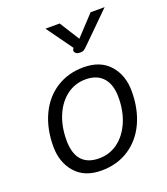

<svg xmlns="http://www.w3.org/2000/svg" viewBox="-137 -832 819 939"><g transform="rotate(-20 272.5 -363.0)"><path d="M48 -181Q48 -273 81.5 -344.5Q115 -416 176.5 -455.5Q238 -495 319 -495Q406 -495 453.5 -441.5Q501 -388 501 -305Q501 -212 468 -141Q435 -70 373.5 -30Q312 10 230 10Q143 10 95.5 -44Q48 -98 48 -181ZM430 -299Q430 -365 398.5 -400.5Q367 -436 308 -436Q253 -436 210 -404Q167 -372 143 -315.5Q119 -259 119 -188Q119 -119 149.5 -84.5Q180 -50 240 -50Q295 -50 338 -82Q381 -114 405.5 -170.5Q430 -227 430 -299ZM300 -588Q300 -593 303 -596L306 -601L209 -736H283L348 -633L444 -736H517L366 -587Q355 -576 348 -572Q341 -568 330 -568Q315 -568 307.5 -574Q300 -580 300 -588Z"/></g></svg>

Font: Niramit Light
Style: Italic
Weight: 300
Italic angle: -10°
Designer: Katatrad Aksorn Co.,Ltd.
Foundry: Cadson Demak Co.,Ltd.
Version: Version 1.000; ttfautohint (v1.6)